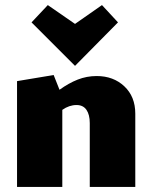

<svg xmlns="http://www.w3.org/2000/svg" viewBox="-20 -735 599 755"><path d="M512 -288V0H333V-251Q333 -284 320 -303Q307 -322 281 -322Q252 -322 225 -303V0H47V-416L191 -440L214 -382Q250 -408 285.5 -422Q321 -436 360 -436Q426 -436 469 -395.5Q512 -355 512 -288ZM104 -647 168 -715 275 -641 381 -715 444 -647 275 -476Z"/></svg>

Font: Ysabeau Heavy
Style: Regular
Weight: 800
Designer: Christian Thalmann (Catharsis Fonts)
Version: Version 0.003